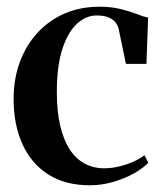

<svg xmlns="http://www.w3.org/2000/svg" viewBox="-20 -540 480 571"><path d="M247 11Q174 11 123.5 -21.2Q73 -53.5 46.8 -111.2Q20.5 -169 20.5 -245.5Q20.5 -305.5 39 -355.5Q57.5 -405.5 91.5 -442.5Q125.5 -479.5 172.2 -499.8Q219 -520 275.5 -520Q311.5 -520 339.2 -513Q367 -506 387.5 -498Q408 -490 420.5 -487.5L415.5 -350H354.5L333.5 -451Q332 -461 325.2 -471Q318.5 -481 304.8 -487.5Q291 -494 267 -494Q235.5 -494 208.5 -469Q181.5 -444 165.2 -393.5Q149 -343 149 -265.5Q149 -209.5 158.8 -167.2Q168.5 -125 186.8 -96.5Q205 -68 231.2 -53.8Q257.5 -39.5 290 -39.5Q311 -39.5 333.5 -44.8Q356 -50 376.2 -59Q396.5 -68 409.5 -78.5L421 -56Q406 -40 378.5 -24.5Q351 -9 316.8 1Q282.5 11 247 11Z"/></svg>

Font: Merriweather 144pt SemiBold
Style: Regular
Weight: 600
Version: Version 2.100